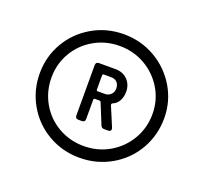

<svg xmlns="http://www.w3.org/2000/svg" viewBox="-79 -804 604 570"><g transform="rotate(20 223.0 -519.0)"><path d="M27 -520Q27 -573 53 -617.5Q79 -662 124 -688Q169 -714 223 -714Q277 -714 322 -688Q367 -662 393.5 -617.5Q420 -573 420 -520Q420 -466 394 -421Q368 -376 322.5 -350Q277 -324 223 -324Q169 -324 124 -350Q79 -376 53 -421Q27 -466 27 -520ZM252 -437 226 -501Q225 -504 222 -504H207Q203 -504 203 -500V-439Q203 -429 193 -429H182Q172 -429 172 -439V-598Q172 -608 182 -608H234Q258 -608 272.5 -593Q287 -578 287 -555Q287 -539 280 -526.5Q273 -514 260 -509Q257 -507 258 -503L284 -441L285 -437Q285 -429 276 -429H263Q255 -429 252 -437ZM383 -520Q383 -563 361.5 -599Q340 -635 303.5 -656Q267 -677 223 -677Q179 -677 142.5 -656Q106 -635 85 -599Q64 -563 64 -520Q64 -476 85 -439.5Q106 -403 142.5 -382Q179 -361 223 -361Q267 -361 303.5 -382Q340 -403 361.5 -439.5Q383 -476 383 -520ZM207 -528H230Q241 -528 248.5 -535.5Q256 -543 256 -554Q256 -567 249 -574Q242 -581 230 -581H207Q203 -581 203 -577V-532Q203 -528 207 -528Z"/></g></svg>

Font: Barlow Condensed
Style: Regular
Weight: 400
Width: 3
Designer: Jeremy Tribby
Foundry: Tribby Type
Version: Version 1.500